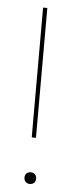

<svg xmlns="http://www.w3.org/2000/svg" viewBox="-50 -688 283 722"><g transform="rotate(5 91.0 -327.5)"><path d="M99 -660V-302V-170H83V-302V-660ZM91 -39Q101 -39 107 -33Q113 -27 113 -17Q113 -7 107 -1Q101 5 91 5Q81 5 75 -1Q69 -7 69 -17Q69 -27 75 -33Q81 -39 91 -39Z"/></g></svg>

Font: Work Sans Thin
Style: Regular
Weight: 250
Designer: Wei Huang
Foundry: Wei Huang
Version: Version 2.012